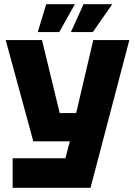

<svg xmlns="http://www.w3.org/2000/svg" viewBox="-20 -890 640 910"><path d="M40 0V-140H290L311 -220H138L7 -700H179L263 -354H341L422 -700H593L409 0ZM159 -738 199 -870H335L261 -738ZM316 -738 376 -870H512L420 -738Z"/></svg>

Font: Tektur
Style: Bold
Weight: 700
Designer: Adam Jagosz
Foundry: Adam Jagosz
Version: Version 1.005;gftools[0.9.30]